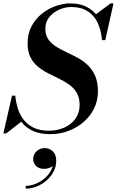

<svg xmlns="http://www.w3.org/2000/svg" viewBox="-50 -780 692 1137"><path d="M246.5 14.5Q188 14.5 147 -4Q106 -22.5 79.8 -54.2Q53.5 -86 39.5 -127.2Q25.5 -168.5 21 -213.5H40.5Q44.5 -173 56.2 -136Q68 -99 91 -69.8Q114 -40.5 150.5 -23.2Q187 -6 239.5 -6Q291 -6 332.2 -25Q373.5 -44 397.5 -78.2Q421.5 -112.5 421.5 -158Q421.5 -201 404.8 -229.8Q388 -258.5 360.5 -278.2Q333 -298 300.2 -313.8Q267.5 -329.5 234.8 -346.2Q202 -363 174.5 -385.5Q147 -408 130.2 -441Q113.5 -474 113.5 -523Q113.5 -582 137.5 -626Q161.5 -670 199.8 -700Q238 -730 282 -745Q326 -760 365.5 -760Q429.5 -760 474.2 -733Q519 -706 544 -657Q569 -608 573.5 -542.5H554Q549 -602 527.8 -646.2Q506.5 -690.5 467.5 -714.5Q428.5 -738.5 372 -738.5Q335 -738.5 299.5 -722.5Q264 -706.5 241.2 -677.8Q218.5 -649 218.5 -610Q218.5 -573 235.5 -548Q252.5 -523 280.2 -505.2Q308 -487.5 341 -472.2Q374 -457 407.5 -439Q441 -421 468.5 -395.5Q496 -370 513 -331.8Q530 -293.5 530 -238Q530 -185.5 508 -139.5Q486 -93.5 446.8 -59Q407.5 -24.5 356.2 -5Q305 14.5 246.5 14.5ZM-30 10 21 -213.5H40.5L46 -152Q54 -126.5 62.5 -105Q71 -83.5 82.5 -64.5L-13 10ZM554 -542.5 554.5 -591.5Q547 -618 538.2 -641.5Q529.5 -665 513.5 -692L605 -760H622L573.5 -542.5ZM102.5 337V320.5Q131.5 320.5 161 308.5Q190.5 296.5 215 275.5Q239.5 254.5 253.5 226.5Q267.5 198.5 266 166.5H282Q282 183.5 271 195.5Q260 207.5 244 213.8Q228 220 212 220Q180 220 163.2 202.8Q146.5 185.5 146.5 160.5Q146.5 144 155.5 129.5Q164.5 115 180 106Q195.5 97 214.5 97Q243 97 263 116.5Q283 136 283 172.5Q283 206.5 267.2 236.2Q251.5 266 225.5 288.8Q199.5 311.5 167.5 324.2Q135.5 337 102.5 337Z"/></svg>

Font: Bodoni Moda 11pt SemiBold
Style: Italic
Weight: 600
Italic angle: -13°
Designer: Owen Earl
Foundry: indestructible type
Version: Version 2.004